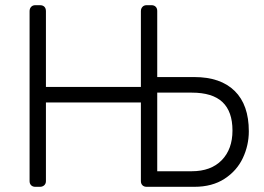

<svg xmlns="http://www.w3.org/2000/svg" viewBox="-20 -720 1019 740"><path d="M116 0Q106 0 100 -6Q94 -12 94 -22V-677Q94 -687 100 -693.5Q106 -700 116 -700H134Q145 -700 151 -694Q157 -688 157 -677V-385H523V-677Q523 -687 529 -693.5Q535 -700 545 -700H564Q574 -700 580 -694Q586 -688 586 -678V-423H729Q830 -423 884.5 -369.5Q939 -316 939 -214Q939 -160 916 -111Q893 -62 845.5 -31Q798 0 729 0H545Q535 0 529 -6Q523 -12 523 -22V-325H157V-22Q157 -12 150.5 -6Q144 0 134 0ZM719 -60Q793 -60 834.5 -102.5Q876 -145 876 -217Q876 -290 837.5 -326.5Q799 -363 719 -363H586V-60Z"/></svg>

Font: Rubik AZ
Style: Regular
Weight: 300
Designer: Hubert and Fischer
Foundry: Hubert & Fischer
Version: Version 2.000